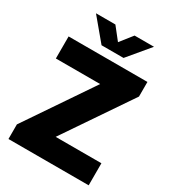

<svg xmlns="http://www.w3.org/2000/svg" viewBox="-222 -1073 1080 1195"><g transform="rotate(30 318.0 -475.0)"><path d="M29.5 0V-105L376.5 -616.5L377.5 -581.5H34.5V-740H601V-635L253.5 -123.5L252.5 -158.5H606V0ZM239.5 -795 110 -950H249.5L332.5 -845H304.5L387.5 -950H527L397.5 -795Z"/></g></svg>

Font: Encode Sans SC ExtraBold
Style: Regular
Weight: 800
Version: Version 3.002